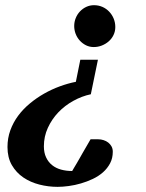

<svg xmlns="http://www.w3.org/2000/svg" viewBox="-20 -520 562 739"><path d="M414.1 64Q414.1 88.9 403.8 108.4Q393.6 127.9 376.5 143.1Q359.4 158.2 337.2 168.7Q314.9 179.2 291.5 186Q268.1 192.9 244.6 196Q221.2 199.2 201.7 199.2Q166 199.2 131.6 190.4Q97.2 181.6 69.8 163.1Q42.5 144.5 25.6 115.5Q8.8 86.4 8.8 45.9Q8.8 11.7 19.8 -18.6Q30.8 -48.8 50 -74.7Q69.3 -100.6 95 -121.8Q120.6 -143.1 149.9 -159.7Q179.2 -176.3 210.4 -187.7Q241.7 -199.2 272 -205.1L289.1 -290H356.9L329.6 -157.2Q294.9 -149.9 262.2 -131.8Q229.5 -113.8 204.3 -87.4Q179.2 -61 164.1 -27.8Q148.9 5.4 148.9 43Q148.9 67.9 157.5 85.9Q166 104 180.7 115.7Q195.3 127.4 215.1 132.8Q234.9 138.2 257.8 138.2Q260.3 133.8 264.6 126.5Q269 119.1 274.7 109.6Q280.3 100.1 286.4 89.4Q292.5 78.6 298.3 68.4Q312.5 43.9 328.6 16.1H357.9Q368.2 16.1 378.4 19.3Q388.7 22.5 396.5 28.6Q404.3 34.7 409.2 43.5Q414.1 52.2 414.1 64ZM423.8 -416Q423.8 -399.4 417 -385.3Q410.2 -371.1 398.4 -360.8Q386.7 -350.6 371.8 -344.7Q356.9 -338.9 340.8 -338.9Q324.7 -338.9 311 -345.7Q297.4 -352.5 287.1 -363.8Q276.9 -375 271.2 -389.6Q265.6 -404.3 265.6 -419.9Q265.6 -436 271.5 -450.4Q277.3 -464.8 287.6 -475.8Q297.9 -486.8 311.8 -493.4Q325.7 -500 341.8 -500Q359.4 -500 374.3 -493.4Q389.2 -486.8 400.1 -475.3Q411.1 -463.9 417.5 -448.5Q423.8 -433.1 423.8 -416Z"/></svg>

Font: Charis SIL APac
Style: Bold Italic
Weight: 700
Italic angle: -11°
Foundry: SIL International
Version: Version 5.000